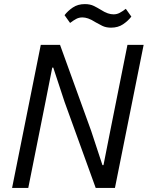

<svg xmlns="http://www.w3.org/2000/svg" viewBox="-20 -917 724 937"><path d="M447 0 295 -420 240 -587H235L202 -420L118 0H39L179 -698H273L425 -278L480 -111H485L518 -278L602 -698H681L541 0ZM522 -782Q497 -782 479 -791Q461 -800 447 -808Q425 -822 410 -827Q395 -832 382 -832Q366 -832 352.5 -825Q339 -818 322 -805L295 -843Q311 -864 335.5 -880.5Q360 -897 394 -897Q420 -897 438 -888Q456 -879 469 -871Q491 -857 506 -852Q521 -847 534 -847Q550 -847 563.5 -854Q577 -861 594 -874L621 -836Q605 -815 580.5 -798.5Q556 -782 522 -782Z"/></svg>

Font: IBM Plex Sans Var
Style: Italic
Weight: 400
Italic angle: -11.31°
Designer: Mike Abbink, Paul van der Laan, Pieter van Rosmalen
Foundry: Bold Monday
Version: Version 1.001